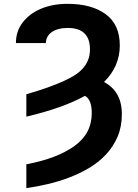

<svg xmlns="http://www.w3.org/2000/svg" viewBox="-20 -757 710 990"><path d="M62.1 -534.8Q62.1 -595.5 96.6 -640.6Q131 -686.4 191.1 -711.8Q251.1 -737.2 328.8 -737.2Q452.1 -737.2 524.9 -683.9Q597.7 -630.7 597.7 -522.7Q597.7 -414.1 516.3 -334.2Q561.1 -310.7 584.7 -269.5Q608.3 -228.3 608.3 -168.3Q608.3 -104 586.5 -52.7Q564.6 -1.4 527.5 38.5Q490.4 78.5 441.2 108Q392 137.4 337.4 158.2Q282.7 179 225.7 192.3Q168.7 205.6 115.8 213.1V90.2Q196.4 74.9 257.6 51.5Q318.9 28.1 364 -4.3Q453.1 -67.8 453.1 -174Q453.1 -243.6 418 -262.8Q361.2 -231.5 286.8 -204.9Q212.4 -178.3 115.8 -155.5V-271Q178.6 -289.1 226 -306.1Q273.4 -323.2 310 -339.8Q337.4 -352.3 361.7 -367Q386 -381.7 404.3 -401.1Q422.6 -420.5 433.2 -445.3Q443.9 -470.2 443.9 -502.8Q443.9 -612.9 328.8 -612.9Q303.3 -612.9 282.5 -607.4Q261.7 -601.9 247 -591.6Q232.2 -581.3 224.4 -566.9Q216.6 -552.6 216.6 -534.8Z"/></svg>

Font: Inter P
Style: Bold
Weight: 700
Designer: Rasmus Andersson
Foundry: rsms
Version: Version 3.018;git-588b23468